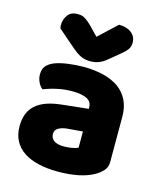

<svg xmlns="http://www.w3.org/2000/svg" viewBox="-113 -822 770 920"><g transform="rotate(15 272.0 -362.0)"><path d="M260 -108Q277 -108 297.5 -111.5Q318 -115 328 -121V-201L256 -195Q228 -193 210 -183Q192 -173 192 -153Q192 -133 207.5 -120.5Q223 -108 260 -108ZM252 -501Q306 -501 350.5 -490Q395 -479 426.5 -456.5Q458 -434 475 -399.5Q492 -365 492 -318V-94Q492 -68 477.5 -51.5Q463 -35 443 -23Q378 16 260 16Q207 16 164.5 6Q122 -4 91.5 -24Q61 -44 44.5 -75Q28 -106 28 -147Q28 -216 69 -253Q110 -290 196 -299L327 -313V-320Q327 -349 301.5 -361.5Q276 -374 228 -374Q191 -374 154.5 -366Q118 -358 89 -346Q76 -355 67 -373.5Q58 -392 58 -412Q58 -438 70.5 -453.5Q83 -469 109 -480Q138 -491 177.5 -496Q217 -501 252 -501ZM273 -656 363 -740Q402 -740 425 -721.5Q448 -703 448 -674Q448 -652 436.5 -637.5Q425 -623 400 -603L355 -566Q335 -549 315.5 -542Q296 -535 276 -535Q262 -535 251 -537Q240 -539 228.5 -544Q217 -549 203 -559Q189 -569 170 -586L96 -650Q95 -655 94.5 -659Q94 -663 94 -668Q94 -694 109.5 -716Q125 -738 158 -738Q168 -738 176.5 -736.5Q185 -735 194 -729.5Q203 -724 214 -715Q225 -706 239 -691Z"/></g></svg>

Font: Baloo Bhai 2 ExtraBold
Style: Regular
Weight: 800
Designer: Supriya Tembe, Noopur Datye and Ek Type
Foundry: Ek Type
Version: Version 1.640;PS 1.000;hotconv 16.6.51;makeotf.lib2.5.65220;